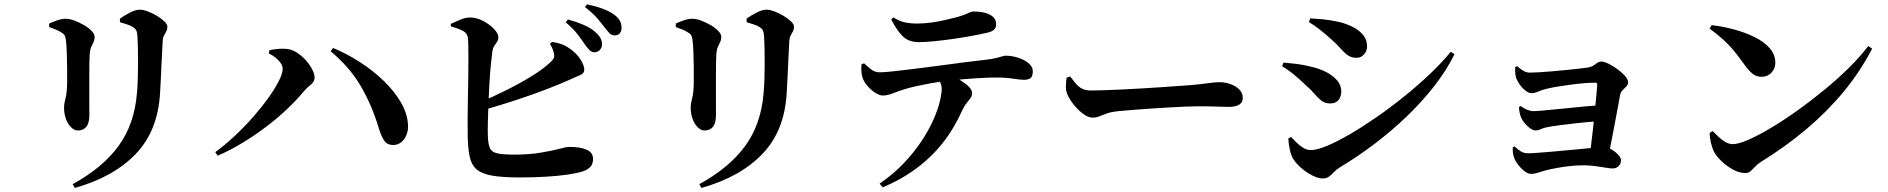

<svg xmlns="http://www.w3.org/2000/svg" viewBox="-20 -823 8950 910"><path d="M334.7 67.8 324.3 49.9Q466.5 -27.8 542 -131.4Q617.5 -235 629.2 -383Q631.9 -410.9 633 -447.9Q634.2 -484.9 634.3 -523.1Q634.5 -561.3 633.6 -594.9Q632.7 -628.5 631.5 -649.6Q630.5 -667.2 626.7 -677Q623 -686.7 609 -695.2Q597.6 -702.1 581.8 -707.5Q566.1 -712.9 549 -717.6L548 -734.2Q568.6 -749.4 595.9 -763.3Q623.2 -777.1 642.2 -777.1Q658.4 -777.1 680.2 -769Q702.1 -761 723.5 -748.1Q745 -735.2 759.1 -721.5Q773.2 -707.7 773.2 -696.6Q773.2 -683.7 768.1 -674.3Q763 -664.8 757.5 -655Q752.1 -645.2 751.1 -629.6Q750.1 -608.4 748.3 -575.8Q746.6 -543.2 744.9 -507.4Q743.1 -471.6 741.8 -439Q740.4 -406.3 738.7 -383.3Q728.8 -204 624.5 -94.5Q520.3 15.1 334.7 67.8ZM213.2 -694.7 212.9 -711.3Q231.3 -720.1 252.3 -727.1Q273.4 -734.1 292.6 -734.1Q309.2 -734.1 332 -725.8Q354.8 -717.5 377.1 -704.6Q399.5 -691.6 414 -676.7Q428.6 -661.9 428.6 -648.1Q428.6 -634.9 423.3 -623.9Q418 -612.9 412.3 -600.1Q406.5 -587.4 405.2 -566.4Q404.2 -553.4 403.7 -526.8Q403.2 -500.1 403.2 -465.9Q403.2 -431.7 403.2 -396.3Q403.2 -360.9 403.3 -330.2Q403.5 -299.5 403.5 -278.8Q403.5 -239.5 389 -222Q374.6 -204.5 349.1 -204.5Q332.8 -204.5 317.5 -219.1Q302.3 -233.8 292.9 -258.6Q283.6 -283.4 283.6 -312.7Q283.6 -332 290.7 -358.2Q297.9 -384.5 298.2 -435.6Q298.4 -460.8 298.2 -499Q297.9 -537.1 296.5 -574.5Q295.2 -611.9 292.4 -631.8Q290.7 -647.2 286.4 -655.2Q282 -663.2 270.5 -669.4Q260 -676.5 244.8 -682.8Q229.7 -689 213.2 -694.7Z M1253.6 -570.2 1257.5 -585.1Q1272.6 -588.5 1293.9 -590.8Q1315.2 -593.2 1334.3 -591.6Q1360.2 -590.3 1384.5 -575.4Q1408.8 -560.5 1428.5 -538.5Q1448.1 -516.5 1459.6 -494.3Q1471.1 -472.1 1471.1 -455.1Q1471.1 -435.8 1452.6 -421.3Q1434.1 -406.9 1417.4 -387.2Q1385.4 -348.3 1340.7 -306Q1296.1 -263.6 1242.3 -222.8Q1188.5 -182 1129.9 -146.4Q1071.2 -110.7 1011.8 -85L1000.2 -101.9Q1046.9 -135.9 1093.2 -179.3Q1139.5 -222.8 1180 -269Q1220.5 -315.2 1251.9 -359.1Q1283.2 -403.1 1301.4 -438.9Q1319.7 -474.7 1319.7 -495.7Q1319.7 -510.3 1310.8 -523.5Q1302 -536.7 1287.3 -548.8Q1272.6 -560.8 1253.6 -570.2ZM1845.6 -135.8Q1814.8 -135 1800.1 -157.9Q1785.5 -180.7 1774.3 -218.6Q1742.1 -325.4 1689.7 -415.2Q1637.3 -504.9 1546.9 -580.2L1558.8 -595.7Q1622.4 -569.3 1684.6 -529.5Q1746.8 -489.7 1797.8 -440.6Q1848.7 -391.5 1880 -338Q1911.2 -284.5 1913.8 -230.1Q1915.4 -205.6 1906.5 -184Q1897.7 -162.3 1882.2 -149.4Q1866.7 -136.5 1845.6 -135.8Z M2751 -613.9Q2737.2 -634.6 2716.9 -661Q2696.6 -687.4 2661.5 -717.1L2671.7 -731Q2713.5 -719.3 2747.8 -704.5Q2782.1 -689.6 2804.6 -668.3Q2820.7 -653.6 2827.2 -640Q2833.6 -626.4 2833.3 -612.1Q2833.1 -596.7 2822.5 -585.8Q2812 -575 2795.7 -575.2Q2783.3 -575.8 2773.3 -586.1Q2763.4 -596.4 2751 -613.9ZM2842.8 -696.6Q2829.4 -714.4 2810.6 -736.6Q2791.9 -758.7 2752.8 -789.5L2762 -802.7Q2804.3 -793.7 2837.7 -781.2Q2871.2 -768.7 2891.8 -752.7Q2911.1 -738.4 2918.6 -723.1Q2926.1 -707.9 2925.8 -690.4Q2925.8 -674.3 2917 -664.8Q2908.2 -655.3 2892.7 -655.3Q2878 -655.6 2867.8 -666.6Q2857.6 -677.6 2842.8 -696.6ZM2116.6 -710Q2135 -718.8 2161.5 -729.7Q2187.9 -740.6 2210 -740.1Q2232.5 -739.8 2255.4 -730.3Q2278.2 -720.8 2298 -706.2Q2317.7 -691.6 2329.8 -675.8Q2342 -660 2342 -647.2Q2342 -634.1 2336 -625.1Q2330 -616.1 2323.3 -606.2Q2316.7 -596.4 2313.9 -581.1Q2310.5 -556.9 2306.5 -516.8Q2302.5 -476.7 2299.8 -429.9Q2297.1 -383 2295.2 -336Q2293.4 -288.9 2292.4 -249.3Q2291.4 -209.7 2292.1 -184.6Q2292.8 -143.6 2301 -123.1Q2309.2 -102.7 2335.5 -96.5Q2361.8 -90.2 2415.8 -90.2Q2489.1 -90.2 2543.7 -99.6Q2598.3 -108.9 2632.1 -117.8Q2666 -126.8 2675.8 -126.8Q2731.7 -126.8 2761.3 -113.1Q2790.8 -99.5 2790.8 -70.4Q2790.8 -44.4 2777.1 -31.1Q2763.4 -17.8 2741.9 -10.8Q2715.9 -2.2 2671 4.4Q2626 11 2568 14.5Q2509.9 18 2442.5 18Q2360.4 18 2311.8 9.3Q2263.2 0.6 2238.8 -20.4Q2214.5 -41.4 2206.4 -79Q2198.3 -116.6 2196.8 -173.5Q2196.1 -209.4 2196.3 -256.2Q2196.6 -302.9 2197.6 -353.9Q2198.6 -404.9 2199.4 -454.4Q2200.2 -504 2200.1 -545.6Q2200 -587.2 2199.4 -615.8Q2198.8 -644.3 2195.6 -652.2Q2190.2 -669.3 2169.8 -679.1Q2149.4 -688.9 2116.9 -698ZM2586.6 -615.4 2596.7 -624.6Q2622.8 -620.4 2642.1 -613.4Q2661.4 -606.4 2681.3 -592.2Q2714.1 -569 2731.7 -540.6Q2749.3 -512.2 2749.3 -493.5Q2749.3 -474.7 2730.4 -467.3Q2711.4 -459.9 2682.7 -446.3Q2635.1 -424.9 2571.7 -400.5Q2508.2 -376 2431 -350.4Q2353.7 -324.7 2264.2 -299.5L2251.9 -337.2Q2318 -364.6 2383.2 -397.4Q2448.5 -430.1 2502.8 -463.9Q2557.1 -497.7 2589.9 -529.3Q2601.7 -540 2605.2 -549.2Q2608.6 -558.4 2604.5 -573.8Q2602 -586.1 2596.1 -597.7Q2590.2 -609.2 2586.6 -615.4Z M3304.7 67.8 3294.3 49.9Q3436.5 -27.8 3512 -131.4Q3587.5 -235 3599.2 -383Q3601.9 -410.9 3603 -447.9Q3604.2 -484.9 3604.3 -523.1Q3604.5 -561.3 3603.6 -594.9Q3602.7 -628.5 3601.5 -649.6Q3600.5 -667.2 3596.7 -677Q3593 -686.7 3579 -695.2Q3567.6 -702.1 3551.8 -707.5Q3536.1 -712.9 3519 -717.6L3518 -734.2Q3538.6 -749.4 3565.9 -763.3Q3593.2 -777.1 3612.2 -777.1Q3628.4 -777.1 3650.2 -769Q3672.1 -761 3693.5 -748.1Q3715 -735.2 3729.1 -721.5Q3743.2 -707.7 3743.2 -696.6Q3743.2 -683.7 3738.1 -674.3Q3733 -664.8 3727.5 -655Q3722.1 -645.2 3721.1 -629.6Q3720.1 -608.4 3718.3 -575.8Q3716.6 -543.2 3714.9 -507.4Q3713.1 -471.6 3711.8 -439Q3710.4 -406.3 3708.7 -383.3Q3698.8 -204 3594.5 -94.5Q3490.3 15.1 3304.7 67.8ZM3183.2 -694.7 3182.9 -711.3Q3201.3 -720.1 3222.3 -727.1Q3243.4 -734.1 3262.6 -734.1Q3279.2 -734.1 3302 -725.8Q3324.8 -717.5 3347.1 -704.6Q3369.5 -691.6 3384 -676.7Q3398.6 -661.9 3398.6 -648.1Q3398.6 -634.9 3393.3 -623.9Q3388 -612.9 3382.3 -600.1Q3376.5 -587.4 3375.2 -566.4Q3374.2 -553.4 3373.7 -526.8Q3373.2 -500.1 3373.2 -465.9Q3373.2 -431.7 3373.2 -396.3Q3373.2 -360.9 3373.3 -330.2Q3373.5 -299.5 3373.5 -278.8Q3373.5 -239.5 3359 -222Q3344.6 -204.5 3319.1 -204.5Q3302.8 -204.5 3287.5 -219.1Q3272.3 -233.8 3262.9 -258.6Q3253.6 -283.4 3253.6 -312.7Q3253.6 -332 3260.7 -358.2Q3267.9 -384.5 3268.2 -435.6Q3268.4 -460.8 3268.2 -499Q3267.9 -537.1 3266.5 -574.5Q3265.2 -611.9 3262.4 -631.8Q3260.7 -647.2 3256.4 -655.2Q3252 -663.2 3240.5 -669.4Q3230 -676.5 3214.8 -682.8Q3199.7 -689 3183.2 -694.7Z M4062.9 -517.9 4075.4 -522.9Q4094.7 -504.9 4110.9 -492.6Q4127.1 -480.3 4150 -480.3Q4170.2 -480.3 4214 -485Q4257.7 -489.7 4314.8 -496.8Q4371.9 -503.9 4433 -512Q4494.1 -520.1 4549.8 -527.5Q4605.5 -534.8 4646.1 -539.1Q4679.9 -542.8 4699.6 -547.6Q4719.4 -552.3 4729.7 -555.7Q4740.1 -559 4744.7 -559Q4776.8 -559 4806.5 -549.2Q4836.2 -539.3 4855.6 -522.8Q4875 -506.4 4875 -485.6Q4875 -461.1 4864.4 -452.9Q4853.8 -444.8 4833 -444.8Q4816.4 -444.8 4781.5 -450.2Q4746.5 -455.6 4703 -455.6Q4663.2 -455.6 4606.1 -452Q4549 -448.4 4486.8 -441.9Q4448.8 -438.3 4404.6 -430.6Q4360.5 -422.9 4322.3 -414.4Q4284.2 -405.9 4263.6 -399Q4238.7 -391.1 4212.8 -380.9Q4186.9 -370.6 4164.6 -370.3Q4148.3 -370.3 4128 -383.5Q4107.8 -396.6 4091.4 -415.9Q4074.9 -435.1 4069.2 -451.8Q4063.8 -465.6 4062.8 -482.8Q4061.8 -499.9 4062.9 -517.9ZM4163.6 65.1 4148.9 47.4Q4214.4 2.4 4263.1 -49.1Q4311.9 -100.5 4346.6 -152.6Q4381.3 -204.6 4402.7 -252.8Q4424.2 -301 4433.7 -339.6Q4443.3 -378.2 4443.3 -401.4Q4443.3 -416.4 4436.5 -432Q4429.6 -447.5 4412.8 -462.9L4479.6 -473.1Q4509.4 -456.9 4533.6 -441.6Q4557.9 -426.4 4572.6 -411.3Q4587.4 -396.3 4587.4 -380.9Q4587.4 -368.5 4580 -358.4Q4572.5 -348.3 4561.5 -334.6Q4550.5 -321 4538.7 -296.1Q4519.7 -253.7 4490.4 -205.5Q4461.1 -157.4 4416.8 -108.7Q4372.6 -60 4310.5 -15.5Q4248.3 29 4163.6 65.1ZM4659.5 -668.1Q4630.1 -661.2 4587.4 -653.2Q4544.8 -645.2 4498.4 -638.6Q4451.9 -632.1 4409.1 -627.7Q4366.3 -623.3 4334.5 -623.3Q4287.4 -623.3 4259.1 -650.6Q4230.9 -677.8 4204 -731.3L4214.4 -740.4Q4245.3 -721.4 4271.7 -716.3Q4298.2 -711.3 4323.2 -711.3Q4359.9 -711.3 4395.9 -716.4Q4431.9 -721.4 4463 -729Q4494.1 -736.5 4514.5 -741.5Q4539.9 -748.5 4554.4 -754.7Q4568.8 -760.8 4577.5 -764.7Q4586.2 -768.6 4592.8 -768.6Q4642.9 -768.6 4672.1 -753.2Q4701.3 -737.7 4701.3 -708.4Q4701.3 -693.6 4692.4 -683.6Q4683.5 -673.5 4659.5 -668.1Z M5052 -460.6Q5066.8 -440.9 5079.6 -425.9Q5092.4 -410.9 5109.3 -402.5Q5126.2 -394.1 5152.2 -394.1Q5179 -394.1 5219.7 -395.6Q5260.3 -397.1 5307.9 -399.4Q5355.5 -401.6 5404.2 -404.6Q5452.9 -407.6 5496.8 -410.6Q5540.6 -413.6 5573.5 -416.1Q5606.5 -418.6 5621.6 -419.4Q5671.6 -423.8 5705.7 -428.7Q5739.9 -433.5 5758.2 -433.5Q5788.5 -433.5 5813.9 -423.8Q5839.3 -414.1 5854.8 -397.6Q5870.3 -381.1 5870.3 -359.1Q5870.3 -337.5 5853 -326.9Q5835.7 -316.4 5803.9 -316.4Q5774.6 -316.4 5743.1 -317.8Q5711.7 -319.2 5658.5 -319.2Q5635.7 -319.2 5598.3 -317.7Q5560.9 -316.2 5515.7 -313.5Q5470.6 -310.9 5426 -307.8Q5381.5 -304.6 5343.3 -301.6Q5305.1 -298.6 5282.4 -296.4Q5246.4 -292.6 5226.1 -285.3Q5205.7 -278.1 5191 -271.8Q5176.2 -265.5 5157.4 -265.5Q5137.6 -265.5 5113.3 -283.7Q5088.9 -301.9 5068.1 -328.2Q5047.3 -354.6 5037.6 -378.8Q5031.2 -396.2 5031.9 -416.6Q5032.7 -436.9 5035.1 -455Z M6183.7 -718.4 6190.1 -736.1Q6214.7 -734.9 6250.4 -731.5Q6286 -728 6331.3 -717.9Q6366 -708.8 6395 -693.5Q6423.9 -678.2 6441.6 -656.1Q6459.4 -633.9 6459.4 -602.2Q6459.4 -582 6445.2 -565.5Q6431.1 -549 6409.9 -549Q6386 -549 6369 -560.5Q6352.1 -572 6334.8 -592.1Q6317.6 -612.2 6290.6 -635.8Q6261.5 -662.4 6234.8 -683.2Q6208.1 -704 6183.7 -718.4ZM6856 -577.6 6873.7 -566Q6836 -489.5 6777.6 -414.7Q6719.2 -339.9 6646 -269.9Q6572.9 -199.9 6492 -139Q6411.2 -78.1 6329.7 -29.5Q6313.9 -19.6 6302.3 -7.3Q6290.7 5.1 6278.8 14Q6266.9 23 6249.8 23Q6228.8 23 6201.7 9.6Q6174.6 -3.7 6150.2 -24.3Q6125.8 -44.9 6110.7 -67.4Q6098.6 -86.9 6092.6 -116.7Q6086.6 -146.5 6086.1 -166.7L6099.4 -173.7Q6110 -162.3 6124.7 -147.7Q6139.3 -133 6156.6 -122.4Q6173.9 -111.8 6193.3 -111.8Q6222.1 -111.8 6270 -131.9Q6317.9 -151.9 6377.9 -186.9Q6437.9 -221.8 6503.7 -267.3Q6569.6 -312.9 6634.5 -365.2Q6699.4 -417.6 6756.6 -471.7Q6813.7 -525.9 6856 -577.6ZM6056.9 -509.1 6063.1 -526.5Q6093.9 -524 6125.4 -520.1Q6157 -516.3 6196.8 -506.1Q6233.1 -498 6265 -481.8Q6296.8 -465.5 6317 -442.4Q6337.2 -419.2 6337.2 -388.1Q6337.2 -376.3 6332.4 -363.4Q6327.5 -350.5 6316.1 -341.7Q6304.7 -332.8 6283.6 -332.8Q6259.9 -332.8 6243.1 -345.8Q6226.3 -358.7 6210 -378.3Q6193.8 -398 6169.7 -418.4Q6135.7 -451.3 6108 -473.5Q6080.2 -495.7 6056.9 -509.1Z M7171.5 -509.1Q7186.6 -494.7 7201.1 -486.8Q7215.5 -478.8 7230.8 -478.8Q7248.7 -478.8 7278 -480.6Q7307.4 -482.4 7342 -485.5Q7376.6 -488.6 7410 -491.9Q7443.5 -495.2 7469.9 -498.3Q7496.2 -501.4 7508.8 -503.4Q7523.2 -506.2 7532.7 -512.8Q7542.1 -519.5 7551 -525.4Q7559.8 -531.3 7571.7 -531.3Q7582.6 -531.3 7603.1 -521.4Q7623.6 -511.6 7645.2 -495.9Q7666.7 -480.2 7681.5 -463.6Q7696.3 -446.9 7696.3 -432.9Q7696.3 -421.5 7687.7 -412.7Q7679 -403.9 7670 -395Q7661 -386.1 7658.3 -371.4Q7654.3 -349.1 7647.5 -312.2Q7640.8 -275.4 7632.5 -232.2Q7624.2 -189 7616 -146.9Q7607.8 -104.8 7600.9 -70.8L7512.1 -71Q7515.8 -93.1 7520.5 -130.5Q7525.3 -168 7530.1 -211.8Q7535 -255.6 7539 -298Q7543 -340.4 7546.3 -373.3Q7549.5 -406.1 7550.3 -421.2Q7550.6 -431.1 7541.9 -431.1Q7520.2 -431.1 7491 -428.9Q7461.8 -426.6 7430.3 -422.5Q7398.8 -418.3 7368.7 -413.6Q7338.6 -408.8 7314.5 -403.1Q7288.6 -397.4 7271.5 -389.4Q7254.4 -381.5 7239.3 -381.5Q7224.2 -381.5 7207.9 -395.1Q7191.6 -408.8 7179.7 -426.9Q7167.7 -445 7164.7 -458.1Q7161.7 -470.5 7161.3 -482.4Q7160.9 -494.2 7161.4 -505.6ZM7188 -320.6Q7202.6 -308.6 7219.1 -302.4Q7235.5 -296.2 7247.9 -296.2Q7259.6 -296.2 7286.7 -298.6Q7313.8 -301 7349.5 -304.5Q7385.3 -308 7423.8 -311.8Q7462.4 -315.7 7498 -319.1Q7533.7 -322.4 7560 -324.1L7556.3 -248.2Q7512.3 -245.5 7465.8 -240.6Q7419.4 -235.7 7380.3 -230.6Q7341.2 -225.5 7317.6 -221.2Q7297.3 -217.7 7284.3 -211.3Q7271.2 -204.8 7258.3 -204.8Q7246.9 -204.8 7233 -214.4Q7219.2 -224 7207.4 -237.9Q7195.6 -251.8 7189.8 -264.9Q7185.1 -276.1 7182.2 -290Q7179.4 -303.9 7179.6 -316.3ZM7157.9 -129.2Q7174 -114.1 7188.5 -105.3Q7202.9 -96.5 7223.2 -96.5Q7238.9 -96.5 7269.3 -98.8Q7299.7 -101.2 7337.9 -104.4Q7376.1 -107.7 7416.3 -111.5Q7456.5 -115.4 7491.9 -118.6Q7527.4 -121.8 7551.8 -124.2Q7576.2 -126.6 7582 -126.6Q7598.2 -126.6 7616.9 -115.5Q7635.6 -104.4 7649.2 -90.1Q7662.8 -75.8 7662.8 -64.2Q7662.8 -46.4 7651.3 -35.5Q7639.7 -24.6 7623.7 -24.6Q7612.6 -24.6 7589.4 -28.5Q7566.3 -32.4 7538.6 -36Q7510.9 -39.5 7485.5 -39.5Q7454.7 -39.5 7422.1 -36Q7389.5 -32.5 7360.1 -27.1Q7330.7 -21.8 7308.1 -16.1Q7289.1 -10.7 7270.1 -4.7Q7251.2 1.3 7236.6 1.3Q7222 1.3 7204.8 -12.2Q7187.7 -25.7 7174.6 -43.2Q7161.6 -60.6 7156.8 -73.8Q7153.1 -83.4 7151.2 -95.3Q7149.3 -107.1 7149.8 -124.6Z M8092.5 -703.9Q8143.9 -698 8197.2 -683.8Q8250.5 -669.6 8295.2 -647.7Q8339.9 -625.8 8367.1 -595.2Q8394.3 -564.6 8394.3 -525.7Q8394.3 -498.9 8376.3 -479Q8358.2 -459.1 8329.2 -459.1Q8304.7 -459.1 8287.6 -472.5Q8270.4 -485.8 8251.1 -512.2Q8233.1 -536.8 8217.9 -557.1Q8202.7 -577.4 8185.2 -597.2Q8167.8 -617 8143.5 -638.7Q8119.3 -660.5 8082.9 -687.5ZM8834.8 -604.9 8853.2 -592.5Q8796.6 -483.2 8717.5 -387.7Q8638.4 -292.3 8540.1 -209.7Q8441.8 -127.2 8326 -55.7Q8310.3 -45.9 8299 -33.6Q8287.8 -21.4 8277.5 -12.1Q8267.2 -2.8 8252.1 -2.8Q8223.9 -2.8 8193.6 -19.4Q8163.2 -36 8139.3 -59.1Q8115.4 -82.2 8104.7 -101.7Q8095.5 -119.3 8089.3 -145.6Q8083 -171.8 8083.2 -193L8097 -201.8Q8108.9 -190.3 8124 -175.6Q8139.2 -160.8 8156.9 -150.3Q8174.6 -139.9 8192.5 -139.9Q8219.4 -139.9 8266.8 -160.6Q8314.1 -181.3 8374.4 -217.3Q8434.7 -253.3 8500 -300Q8565.3 -346.6 8628.7 -398.8Q8692.2 -451 8745.6 -504.1Q8799 -557.2 8834.8 -604.9Z"/></svg>

Font: Noto Serif HK
Style: Regular
Weight: 200
Designer: Ryoko NISHIZUKA 西塚涼子 (kana & ideographs); Frank Grießhammer (Latin, Greek & Cyrillic); Wenlong ZHANG 张文龙 (bopomofo); San
Foundry: Adobe
Version: Version 2.001;hotconv 1.1.0;makeotfexe 2.6.0